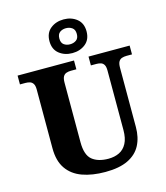

<svg xmlns="http://www.w3.org/2000/svg" viewBox="-140 -1085 1037 1200"><g transform="rotate(-15 379.0 -484.5)"><path d="M392 10Q307 10 243.5 -13Q180 -36 145 -86.5Q110 -137 110 -219V-599Q110 -624 102 -636.5Q94 -649 81 -653Q68 -657 53 -657H17V-714H382V-657H346Q331 -657 317.5 -652.5Q304 -648 296.5 -635Q289 -622 289 -595V-210Q289 -127 327 -96Q365 -65 432 -65Q472 -65 502.5 -80Q533 -95 550.5 -128Q568 -161 568 -214V-599Q568 -624 560.5 -636.5Q553 -649 540 -653Q527 -657 512 -657H476V-714H742V-657H706Q690 -657 676.5 -652.5Q663 -648 655.5 -635Q648 -622 648 -595V-212Q648 -145 622 -95Q596 -45 539.5 -17.5Q483 10 392 10ZM385 -761Q335 -761 300 -789Q265 -817 265 -870Q265 -923 300 -951Q335 -979 385 -979Q435 -979 470 -951Q505 -923 505 -870Q505 -817 470 -789Q435 -761 385 -761ZM385 -818Q408 -818 425 -830Q442 -842 442 -870Q442 -898 425 -910Q408 -922 385 -922Q362 -922 345.5 -910Q329 -898 329 -870Q329 -842 345.5 -830Q362 -818 385 -818Z"/></g></svg>

Font: Noto Serif Tibetan ExtraBold
Style: Regular
Weight: 800
Version: Version 2.103